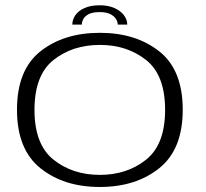

<svg xmlns="http://www.w3.org/2000/svg" viewBox="-20 -722 801 746"><path d="M368 4.5Q507.5 4.5 598.8 -68.5Q690 -141.5 690 -295.5Q690 -450.5 598.8 -522.5Q507.5 -594.5 368 -594.5Q228 -594.5 137 -522.5Q46 -450.5 46 -295.5Q46 -141.5 137 -68.5Q228 4.5 368 4.5ZM368 -42.5Q262 -42.5 188 -101.5Q114 -160.5 114 -295Q114 -430.5 188 -489Q262 -547.5 368 -547.5Q473.5 -547.5 547.5 -489Q621.5 -430.5 621.5 -295Q621.5 -160.5 547.5 -101.5Q473.5 -42.5 368 -42.5ZM368 -701.5Q332.5 -701.5 308.8 -691Q285 -680.5 273 -663.2Q261 -646 261 -626.5H298Q298 -637.5 304.2 -648.8Q310.5 -660 325.5 -667.5Q340.5 -675 368 -675Q392.5 -675 407.8 -667.5Q423 -660 430.2 -648.8Q437.5 -637.5 437.5 -626.5H474.5Q474.5 -646 461.2 -663.2Q448 -680.5 424 -691Q400 -701.5 368 -701.5Z"/></svg>

Font: Anybody Expanded Light
Style: Regular
Weight: 300
Width: 7
Version: Version 1.113;gftools[0.9.25]